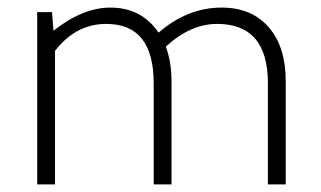

<svg xmlns="http://www.w3.org/2000/svg" viewBox="-20 -486 846 506"><path d="M121 -405Q198 -466 271 -466Q353 -466 398 -400Q474 -466 564 -466Q645 -466 690 -412Q733 -361 733 -272V0H686V-267Q686 -423 552 -423Q482 -423 417 -363Q432 -323 432 -272V0H385V-267Q385 -423 260 -423Q180 -423 125 -352V0H78V-454H117Z"/></svg>

Font: TajawalTap
Style: Regular
Weight: 300
Designer: Boutros Fonts
Foundry: Created by Boutros International 2017
Version: Version 2.700